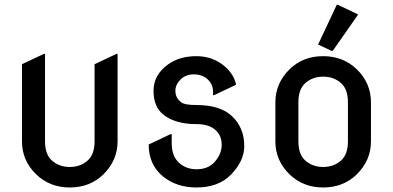

<svg xmlns="http://www.w3.org/2000/svg" viewBox="-20 -785 1666 814"><path d="M478.5 -556.6V-185.5Q478.5 -105 418 -45.4Q361.3 9.8 275.9 9.8Q191.4 9.8 133.8 -45.4Q73.2 -104 73.2 -185.5V-512.7L166 -556.6H170.9V-185.5Q170.9 -129.4 201.4 -103.3Q231.9 -77.1 275.9 -77.1Q319.8 -77.1 350.3 -103.3Q380.9 -129.4 380.9 -185.5V-512.7L473.6 -556.6Z M610.4 -172.4 703.1 -216.3H708V-177.2Q708 -122.6 739.7 -94.2Q770 -67.4 813 -67.4Q862.8 -67.4 890.6 -99.1Q919.9 -132.3 919.9 -171.4Q919.9 -213.4 888.7 -237.8Q861.8 -258.8 812.5 -258.8Q725.6 -258.8 675.3 -296.9Q630.9 -330.1 630.9 -399.9Q630.9 -467.8 692.9 -512.2Q741.2 -546.9 813 -546.9Q881.8 -546.9 932.6 -503.9Q971.7 -470.2 981 -425.8L888.2 -381.8H883.3V-396Q883.3 -421.4 868.7 -439.5Q845.2 -469.7 801.8 -469.7Q767.1 -469.7 745.4 -448Q723.6 -426.3 723.6 -399.9Q723.6 -368.7 750 -350.1Q764.6 -339.8 812.5 -339.8Q911.6 -339.8 961.4 -294.4Q1015.6 -245.1 1015.6 -166Q1015.6 -102.5 959.5 -44.9Q906.2 9.8 813 9.8Q728.5 9.8 670.9 -37.1Q610.4 -86.4 610.4 -172.4Z M1407.7 -764.6H1412.6L1498.5 -723.6L1390.6 -569.3H1385.7L1328.6 -596.2ZM1147.5 -185.5V-351.6Q1147.5 -432.1 1208 -491.7Q1264.6 -546.9 1350.1 -546.9Q1434.6 -546.9 1492.2 -491.7Q1552.7 -433.1 1552.7 -351.6V-185.5Q1552.7 -105 1492.2 -45.4Q1435.5 9.8 1350.1 9.8Q1265.6 9.8 1208 -45.4Q1147.5 -104 1147.5 -185.5ZM1245.1 -185.5Q1245.1 -129.4 1275.6 -103.3Q1306.2 -77.1 1350.1 -77.1Q1394 -77.1 1424.6 -103.3Q1455.1 -129.4 1455.1 -185.5V-351.6Q1455.1 -407.7 1424.6 -433.8Q1394 -460 1350.1 -460Q1306.2 -460 1275.6 -433.8Q1245.1 -407.7 1245.1 -351.6Z"/></svg>

Font: Nova Round
Style: Book
Weight: 400
Version: Version 2.000